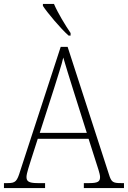

<svg xmlns="http://www.w3.org/2000/svg" viewBox="-22 -951 647 971"><path d="M325 -771H335V-784C309 -822 270 -886 251 -931H195V-921C218 -886 284 -807 325 -771ZM-2 0H206V-25H168C122 -25 112 -35 112 -56C112 -75 128 -119 134 -140L169 -249H426L463 -133C469 -113 484 -73 484 -56C484 -34 475 -25 430 -25H402V0H605V-25H590C549 -25 541 -30 529 -69L320 -714H285L81 -89C64 -33 57 -25 16 -25H-2ZM179 -279 252 -506C267 -557 291 -625 298 -660C310 -620 329 -556 349 -494L417 -279Z"/></svg>

Font: Noto Serif Bengali SemiCondensed ExtraLight
Style: Regular
Weight: 200
Width: 4
Designer: Juan Bruce, Universal Thirst, Indian Type Foundry and the Monotype Design Team.
Foundry: Monotype Imaging Inc.
Version: Version 2.003